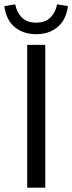

<svg xmlns="http://www.w3.org/2000/svg" viewBox="-35 -862 332 882"><path d="M90 0V-656H173V0ZM131 -705Q96 -705 70 -715.5Q44 -726 26 -743.5Q8 -761 -2 -784.5Q-12 -808 -15 -834L35 -842Q41 -807 64.5 -782.5Q88 -758 131 -758Q174 -758 197.5 -782.5Q221 -807 227 -842L277 -834Q274 -808 264 -784.5Q254 -761 236 -743.5Q218 -726 192 -715.5Q166 -705 131 -705Z"/></svg>

Font: CV Source Sans
Style: Regular
Weight: 400
Designer: Paul D. Hunt
Foundry: Adobe Systems Incorporated
Version: Version 3.001